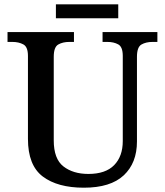

<svg xmlns="http://www.w3.org/2000/svg" viewBox="-20 -863 767 893"><path d="M370 10Q248 10 179 -42Q110 -94 110 -217V-603Q110 -645 88.5 -656.5Q67 -668 38 -668H15V-714H324V-668H302Q272 -668 251 -656Q230 -644 230 -599V-210Q230 -124 275 -89Q320 -54 391 -54Q471 -54 511 -95Q551 -136 551 -207V-603Q551 -645 530 -656.5Q509 -668 480 -668H457V-714H712V-668H689Q659 -668 638 -656Q617 -644 617 -599V-205Q617 -105 555.5 -47.5Q494 10 370 10ZM240 -778V-843H530V-778Z"/></svg>

Font: Noto Serif Tibetan Medium
Style: Regular
Weight: 500
Designer: Monotype Design Team
Foundry: Monotype Imaging Inc.
Version: Version 2.103; ttfautohint (v1.8.4.7-5d5b)